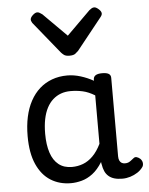

<svg xmlns="http://www.w3.org/2000/svg" viewBox="-58 -892 740 956"><g transform="rotate(-5 312.0 -414.0)"><path d="M258 17Q201 17 157 -10.5Q113 -38 88 -94Q63 -150 63 -235Q63 -287 72.5 -331Q82 -375 101 -410Q120 -445 147 -469Q174 -493 209 -506Q244 -519 286 -519Q318 -519 352 -508.5Q386 -498 416 -481V-486Q416 -501 427 -508Q438 -515 460 -515Q482 -515 492.5 -508.5Q503 -502 503 -488V-96Q503 -83 507 -74.5Q511 -66 518 -62Q525 -58 534 -58Q544 -58 550.5 -60.5Q557 -63 563.5 -68Q570 -73 579 -80Q586 -86 595 -83.5Q604 -81 613 -73Q622 -63 623 -52Q624 -41 619 -33Q608 -17 591 -6Q574 5 554.5 11Q535 17 515 17Q492 17 475 12Q458 7 446 -3.5Q434 -14 427.5 -29Q421 -44 418 -63Q418 -64 417 -67.5Q416 -71 416 -75Q393 -38 366.5 -18Q340 2 312 9.5Q284 17 258 17ZM151 -239Q151 -184 164 -144.5Q177 -105 203.5 -84Q230 -63 270 -63Q299 -63 325.5 -73Q352 -83 375 -106Q398 -129 416 -166V-408Q385 -427 356 -433.5Q327 -440 295 -440Q269 -440 247 -432Q225 -424 207 -408Q189 -392 176.5 -368Q164 -344 157.5 -312Q151 -280 151 -239ZM449 -845Q458 -845 471 -833.5Q484 -822 484 -811Q484 -809 483 -805.5Q482 -802 477 -795L350 -636Q344 -630 335 -623Q326 -616 306 -616Q287 -616 278 -623Q269 -630 264 -636L135 -795Q131 -802 130 -805.5Q129 -809 129 -811Q129 -822 141.5 -833.5Q154 -845 164 -845Q170 -845 176 -841.5Q182 -838 189 -833L306 -716L424 -833Q430 -838 436 -841.5Q442 -845 449 -845Z"/></g></svg>

Font: Playwrite FR Trad
Style: Regular
Weight: 400
Designer: Veronika Burian, José Scaglione
Foundry: TypeTogether
Version: Version 1.000